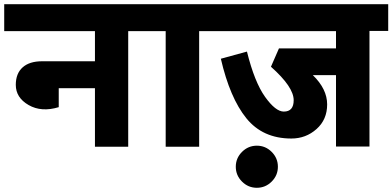

<svg xmlns="http://www.w3.org/2000/svg" viewBox="-40 -697 1864 912"><path d="M658 -677V-549H569V0H411V-278H239V-188Q157 -163 96 -198Q35 -233 35 -294Q35 -348 67.5 -377Q100 -406 160 -406H411V-549H-20V-677Z M995 -677V-549H906V0H747V-549H638V-677Z M1804 -677V-550H1715V-1H1556V-340H1446Q1514 -274 1514 -201Q1514 -129 1463.5 -84Q1413 -39 1344 -39Q1208 -39 1130 -135.5Q1052 -232 1009 -418L1133 -452Q1169 -307 1219 -237Q1269 -167 1308 -167Q1355 -167 1355 -221Q1355 -284 1247 -380L1285 -467H1556V-549H975V-677ZM1109.5 24.5Q1139 -5 1180 -5Q1221 -5 1250.5 24.5Q1280 54 1280 95Q1280 136 1250.5 165.5Q1221 195 1180 195Q1139 195 1109.5 165.5Q1080 136 1080 95Q1080 54 1109.5 24.5Z"/></svg>

Font: Martel Sans Heavy
Style: Regular
Weight: 900
Designer: Dan Reynolds and Mathieu Réguer
Foundry: Dan Reynolds and Mathieu Réguer
Version: Version 1.001;PS 001.001;hotconv 1.0.70;makeotf.lib2.5.58329